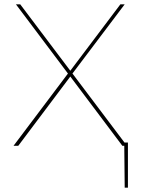

<svg xmlns="http://www.w3.org/2000/svg" viewBox="-20 -678 678 893"><path d="M575 -15V195H560L558 0H549L307 -322L65 0H43L296 -336L54 -658H74L307 -349L540 -658H560L317 -336L559 -15Z"/></svg>

Font: Ysabeau Infant Thin
Style: Regular
Weight: 200
Designer: Christian Thalmann (Catharsis Fonts)
Version: Version 0.003